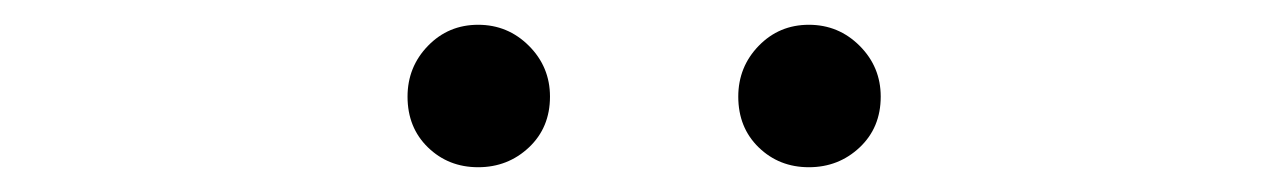

<svg xmlns="http://www.w3.org/2000/svg" viewBox="-20 -737 1040 155"><path d="M424 -659Q424 -634 407 -618Q390 -602 366 -602Q342 -602 325.5 -618Q309 -634 309 -659Q309 -683 325.5 -700Q342 -717 366 -717Q390 -717 407 -700Q424 -683 424 -659ZM691 -659Q691 -634 674 -618Q657 -602 633 -602Q609 -602 592.5 -618Q576 -634 576 -659Q576 -683 592.5 -700Q609 -717 633 -717Q657 -717 674 -700Q691 -683 691 -659Z"/></svg>

Font: NanumGothicCoding
Style: Regular
Weight: 400
Monospace: yes
Designer: Kwon Bruce; Nicolas Noh; Sung-woo Choi; Go-un Cha; Soo-hyun Park;
Foundry: NHN Corporation
Version: Version 2.000;PS 1;hotconv 1.0.49;makeotf.lib2.0.14853